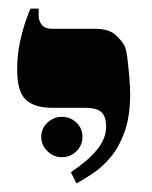

<svg xmlns="http://www.w3.org/2000/svg" viewBox="-20 -617 353 447"><path d="M158 -190 145 -216Q184 -242 205.5 -268Q227 -294 227 -322Q227 -345 216.5 -355.5Q206 -366 178 -366H102Q60 -366 40 -385Q20 -404 20 -454Q20 -489 26.5 -519Q33 -549 40.5 -570Q48 -591 51 -597H70V-581Q70 -568 77.5 -559Q85 -550 101 -550H200Q235 -550 250.5 -534.5Q266 -519 270 -510Q274 -502 276.5 -481.5Q279 -461 281 -438Q283 -415 283 -398Q283 -346 270 -310Q257 -274 237.5 -251Q218 -228 196.5 -213.5Q175 -199 158 -190ZM124 -251Q105 -251 90.5 -265Q76 -279 76 -298Q76 -318 90.5 -331.5Q105 -345 124 -345Q144 -345 158 -331.5Q172 -318 172 -298Q172 -279 158 -265Q144 -251 124 -251Z"/></svg>

Font: Frank Ruhl Libre Black
Style: Regular
Weight: 900
Designer: Yanek Iontef
Foundry: Fontef
Version: Version 6.004